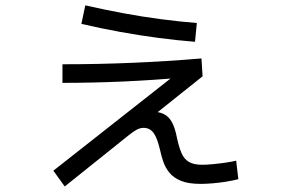

<svg xmlns="http://www.w3.org/2000/svg" viewBox="-20 -640 1040 703"><path d="M217 42.7 175.3 -15 648.6 -387.3 658 -356.9Q543 -346.6 432.5 -341.6Q322 -336.6 208.7 -336.6V-404.7Q339 -404.7 463.7 -410Q588.3 -415.3 717.7 -426L721.7 -360.6L498 -182L474 -196Q482.3 -219 494 -225.5Q505.7 -232 528 -232Q559 -232 578.2 -223.2Q597.4 -214.3 609.2 -193.2Q621 -172 628 -135Q635 -102 644.4 -80Q653.7 -58 671.3 -47.4Q689 -36.7 720 -36.7Q736.7 -36.7 759.3 -38.9Q782 -41 805.3 -44.4Q828.7 -47.7 844.7 -51.7L852.7 16Q832.3 21.3 807.3 25.3Q782.3 29.3 757.8 31.3Q733.3 33.3 714.7 33.3Q669.6 33.3 642.3 22Q615 10.7 600 -8Q585 -26.7 577.6 -48.6Q570.3 -70.6 566 -91Q555.6 -135.6 542 -153.8Q528.3 -171.9 505.3 -171.9Q497.3 -171.9 489.2 -169.1Q481 -166.3 468.7 -157.8Q456.3 -149.3 434.7 -131.6ZM694 -487Q630.3 -492 560.7 -501.1Q491 -510.3 419.3 -523.3Q347.7 -536.3 278 -552.6L292.3 -620.3Q360 -605 430.3 -591.8Q500.7 -578.7 569.7 -569.7Q638.7 -560.7 700.7 -555.7Z"/></svg>

Font: M PLUS 2 Thin
Style: Regular
Weight: 100
Designer: Coji Morishita
Foundry: UNDERFOREST DESIGN
Version: Version 1.001